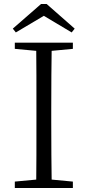

<svg xmlns="http://www.w3.org/2000/svg" viewBox="-20 -939 438 959"><path d="M344 0V-32L238 -42C237 -107 236 -205 236 -335V-391C236 -523 237 -621 238 -685L344 -695V-726H54V-695L161 -685C162 -620 162 -522 162 -391V-335C162 -204 162 -106 161 -42L54 -32V0ZM199 -860 338 -777 353 -796 213 -919H185L44 -796L59 -777Z"/></svg>

Font: AllPunType Light
Style: Regular
Weight: 300
Version: 1.0